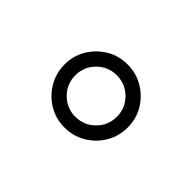

<svg xmlns="http://www.w3.org/2000/svg" viewBox="-58 -859 716 716"><g transform="rotate(-45 300.0 -500.5)"><path d="M301 -334Q255 -334 217 -356.5Q179 -379 156.5 -417Q134 -455 134 -501Q134 -547 156.5 -584.5Q179 -622 217 -644.5Q255 -667 301 -667Q347 -667 384.5 -644.5Q422 -622 444.5 -584.5Q467 -547 467 -501Q467 -455 444.5 -417Q422 -379 384.5 -356.5Q347 -334 301 -334ZM301 -391Q346 -391 378 -423Q410 -455 410 -501Q410 -546 378 -578Q346 -610 301 -610Q255 -610 223 -578Q191 -546 191 -501Q191 -455 223 -423Q255 -391 301 -391Z"/></g></svg>

Font: Epunda Sans
Style: Regular
Weight: 400
Designer: Simon Atzbach
Foundry: typofactur
Version: Version 2.204; ttfautohint (v1.8.4.7-5d5b)